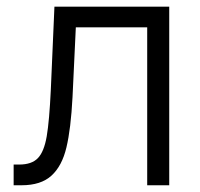

<svg xmlns="http://www.w3.org/2000/svg" viewBox="-20 -550 595 570"><path d="M20.5 -61.5H37.1Q74.2 -61.5 92.5 -80.6Q110.8 -99.6 118.7 -145.3Q126.5 -190.9 130.9 -284.2L141.6 -530.3H482.4V0H417V-468.8H205.1L195.3 -261.7Q190.4 -167.5 177.2 -112.3Q164.1 -57.1 132.8 -28.6Q101.6 0 43.9 0H20.5Z"/></svg>

Font: Pretendard Std Light
Style: Regular
Weight: 300
Designer: Base glyphs from Inter by Rasmus Andersson; Hangeul glyphs from Noto Sans CJK(Source Han Sans) by Jang Soo-young and Kan
Foundry: Kil Hyung-jin
Version: Version 1.309